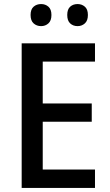

<svg xmlns="http://www.w3.org/2000/svg" viewBox="-20 -994 544 948"><path d="M449 -66H87V-780H449V-690H191V-483H433V-393H191V-157H449ZM131 -920Q131 -948 146 -961Q161 -974 183 -974Q204 -974 219 -961Q234 -948 234 -920Q234 -892 219 -878.5Q204 -865 183 -865Q161 -865 146 -878.5Q131 -892 131 -920ZM312 -920Q312 -948 326.5 -961Q341 -974 363 -974Q384 -974 399 -961Q414 -948 414 -920Q414 -892 399 -878.5Q384 -865 363 -865Q341 -865 326.5 -878.5Q312 -892 312 -920Z"/></svg>

Font: Noto Sans Malayalam UI SemiCondensed Medium
Style: Regular
Weight: 500
Width: 4
Designer: Jelle Bosma - Monotype Design Team
Foundry: Monotype Imaging Inc.
Version: Version 2.104; ttfautohint (v1.8.4.7-5d5b)